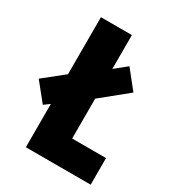

<svg xmlns="http://www.w3.org/2000/svg" viewBox="-201 -813 827 913"><g transform="rotate(30 213.0 -357.0)"><path d="M83 0H439V-146H253V-365L396 -481L317 -580L253 -528V-714H83V-401L-27 -313L52 -215L83 -238Z"/></g></svg>

Font: Noto Sans Devanagari ExtraCondensed Black
Style: Regular
Weight: 900
Width: 2
Designer: Jelle Bosma - Monotype Design Team
Foundry: Monotype Imaging Inc.
Version: Version 2.004